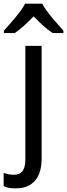

<svg xmlns="http://www.w3.org/2000/svg" viewBox="-53 -786 366 1046"><path d="M32.2 240.2Q8.8 240.2 -6.6 236.8Q-22 233.4 -33.2 228V155.8Q-20.5 160.6 -7.3 163.3Q5.9 166 22.9 166Q36.1 166 47.4 162.4Q58.6 158.7 67.1 149.2Q75.7 139.6 80.3 123.8Q85 107.9 85 83V-536.1H173.8V77.1Q173.8 114.7 165.5 144.8Q157.2 174.8 139.6 196Q122.1 217.3 95.5 228.8Q68.8 240.2 32.2 240.2ZM292.5 -606H233.4Q208.5 -622.6 182.1 -646.2Q155.8 -669.9 130.4 -696.8Q104 -669.9 78.1 -646.2Q52.2 -622.6 27.3 -606H-31.7V-619.1Q-19 -633.3 -2.4 -651.9Q14.2 -670.4 30.5 -690.2Q46.9 -710 61.3 -729.7Q75.7 -749.5 83.5 -766.1H177.2Q185.1 -749.5 199.5 -729.7Q213.9 -710 230.2 -690.2Q246.6 -670.4 263.4 -651.9Q280.3 -633.3 292.5 -619.1Z"/></svg>

Font: WenQuanYi Micro Hei
Style: Regular
Weight: 400
Foundry: Ascender Corporation
Version: Version 0.2.0-beta